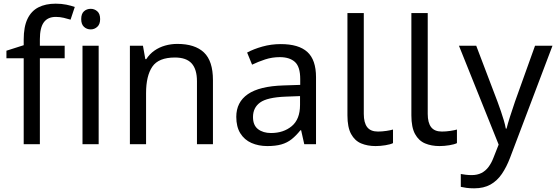

<svg xmlns="http://www.w3.org/2000/svg" viewBox="-20 -785 3027 1045"><path d="M332 -468H197V0H109V-468H15V-509L109 -539V-570Q109 -639 129.5 -682Q150 -725 189 -745Q228 -765 283 -765Q315 -765 341.5 -759.5Q368 -754 387 -747L364 -678Q348 -683 327 -688Q306 -693 284 -693Q240 -693 218.5 -663.5Q197 -634 197 -571V-536H332Z M517 -536V0H429V-536ZM474 -737Q494 -737 509.5 -723.5Q525 -710 525 -681Q525 -653 509.5 -639Q494 -625 474 -625Q452 -625 437 -639Q422 -653 422 -681Q422 -710 437 -723.5Q452 -737 474 -737Z M945 -546Q1041 -546 1090 -499.5Q1139 -453 1139 -349V0H1052V-343Q1052 -408 1023 -440Q994 -472 932 -472Q843 -472 809 -422Q775 -372 775 -278V0H687V-536H758L771 -463H776Q794 -491 820.5 -509.5Q847 -528 879 -537Q911 -546 945 -546Z M1508 -545Q1606 -545 1653 -502Q1700 -459 1700 -365V0H1636L1619 -76H1615Q1592 -47 1567.5 -27.5Q1543 -8 1511.5 1Q1480 10 1435 10Q1387 10 1348.5 -7Q1310 -24 1288 -59.5Q1266 -95 1266 -149Q1266 -229 1329 -272.5Q1392 -316 1523 -320L1614 -323V-355Q1614 -422 1585 -448Q1556 -474 1503 -474Q1461 -474 1423 -461.5Q1385 -449 1352 -433L1325 -499Q1360 -518 1408 -531.5Q1456 -545 1508 -545ZM1534 -259Q1434 -255 1395.5 -227Q1357 -199 1357 -148Q1357 -103 1384.5 -82Q1412 -61 1455 -61Q1523 -61 1568 -98.5Q1613 -136 1613 -214V-262Z M2024 10Q1980 10 1945.5 -4.5Q1911 -19 1891 -55.5Q1871 -92 1871 -157V-714H1960V-165Q1960 -117 1978.5 -93Q1997 -69 2037 -69Q2059 -69 2082.5 -72.5Q2106 -76 2119 -80V-6Q2105 1 2077.5 5.5Q2050 10 2024 10Z M2372 10Q2328 10 2293.5 -4.5Q2259 -19 2239 -55.5Q2219 -92 2219 -157V-714H2308V-165Q2308 -117 2326.5 -93Q2345 -69 2385 -69Q2407 -69 2430.5 -72.5Q2454 -76 2467 -80V-6Q2453 1 2425.5 5.5Q2398 10 2372 10Z M2478 -536H2572L2688 -231Q2698 -204 2706.5 -179Q2715 -154 2722 -130.5Q2729 -107 2733 -85H2737Q2743 -110 2756 -150.5Q2769 -191 2783 -232L2892 -536H2987L2756 74Q2737 124 2711.5 161.5Q2686 199 2649.5 219.5Q2613 240 2561 240Q2537 240 2519 237.5Q2501 235 2488 232V162Q2499 164 2514.5 166Q2530 168 2547 168Q2578 168 2600.5 156.5Q2623 145 2639 123.5Q2655 102 2666 73L2694 2Z"/></svg>

Font: usinhala05
Style: Book
Weight: 400
Designer: Jelle Bosma - Monotype Design Team
Foundry: Monotype Imaging Inc.
Version: Version 2.003